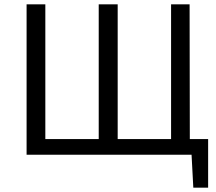

<svg xmlns="http://www.w3.org/2000/svg" viewBox="-20 -710 989 881"><path d="M935 -72V151H867L859 0H102V-690H188V-72H433V-690H520V-72H765V-690H850L851 -72Z"/></svg>

Font: Taylor Sans
Style: Regular
Weight: 400
Italic angle: -8°
Designer: Natanael Gama
Version: Version 1.001 September 8, 2015